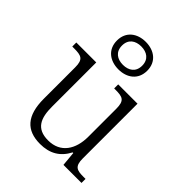

<svg xmlns="http://www.w3.org/2000/svg" viewBox="-229 -940 1076 1076"><g transform="rotate(45 309.0 -402.0)"><path d="M292 -596C359 -596 412 -634 412 -705C412 -776 359 -814 292 -814C225 -814 172 -776 172 -705C172 -634 225 -596 292 -596ZM292 -632C247 -632 212 -655 212 -705C212 -755 247 -778 292 -778C337 -778 372 -755 372 -705C372 -655 337 -632 292 -632ZM277 10C353 10 406 -21 440 -86H445L453 0H596V-32H579C528 -32 504 -39 504 -102V-536H351V-504H361C418 -504 440 -497 440 -431V-210C440 -112 394 -36 295 -36C201 -36 177 -96 177 -186V-536H19V-504H33C90 -504 113 -497 113 -433V-185C113 -50 169 10 277 10Z"/></g></svg>

Font: Noto Serif Georgian Light
Style: Regular
Weight: 300
Designer: Monotype Design Team, Akaki Razmadze
Foundry: Google LLC
Version: Version 2.003